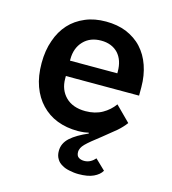

<svg xmlns="http://www.w3.org/2000/svg" viewBox="-110 -618 820 917"><g transform="rotate(15 300.0 -159.0)"><path d="M362 210C392 210 417 206 436 197C455 188 468 177 476 163C476 163 426 115 426 115C426 115 426 115 426 115C419 123 412 129 403 134C394 139 384 142 372 142C372 142 372 142 372 142C362 142 353 140 345 135C337 130 333 121 333 108C333 108 333 108 333 108C333 101 335 95 338 88C341 82 346 75 353 68C360 61 370 52 381 43C392 34 407 22 424 9C424 9 424 9 424 9C450 -12 471 -29 488 -43C504 -57 518 -72 529 -87C529 -87 456 -160 456 -160C456 -160 456 -160 456 -160C441 -139 422 -122 399 -109C376 -96 348 -89 316 -89C316 -89 316 -89 316 -89C274 -89 241 -101 218 -124C195 -147 183 -177 183 -214C183 -214 183 -227 183 -227C183 -227 545 -227 545 -227C545 -227 545 -269 545 -269C545 -269 545 -269 545 -269C545 -308 539 -343 528 -375C517 -407 501 -434 480 -457C459 -480 433 -497 403 -510C373 -522 339 -528 302 -528C302 -528 302 -528 302 -528C264 -528 230 -522 200 -509C169 -496 143 -478 122 -455C101 -432 84 -403 73 -370C61 -337 55 -299 55 -257C55 -257 55 -257 55 -257C55 -214 61 -176 73 -143C85 -110 102 -82 124 -59C146 -36 172 -18 203 -6C234 6 268 12 306 12C306 12 306 12 306 12C317 12 328 11 337 10C346 9 353 7 358 6C358 6 360 10 360 10C360 10 360 10 360 10C323 26 294 43 274 61C253 80 243 102 243 127C243 127 243 127 243 127C243 142 246 155 253 166C259 177 268 185 279 191C290 198 302 202 317 205C331 208 346 210 362 210C362 210 362 210 362 210ZM183 -303C183 -303 183 -310 183 -310C183 -310 183 -310 183 -310C183 -347 194 -377 216 -400C238 -423 267 -434 303 -434C303 -434 303 -434 303 -434C338 -434 366 -423 387 -401C407 -379 417 -349 417 -312C417 -312 417 -303 417 -303C417 -303 183 -303 183 -303Z"/></g></svg>

Font: IBM Plex Mono Mod
Style: SemiBold
Weight: 500
Designer: Mike Abbink, Paul van der Laan, Pieter van Rosmalen
Foundry: Bold Monday
Version: ""